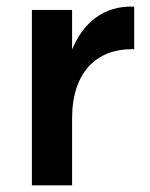

<svg xmlns="http://www.w3.org/2000/svg" viewBox="-20 -558 453 578"><path d="M76 -528V0H197V-201C197 -341 271 -410 377 -410H384V-538C291 -542 230 -488 197 -409V-528Z"/></svg>

Font: Mission Medium
Style: Regular
Weight: 500
Version: Version 1.000;FEAKit 1.0